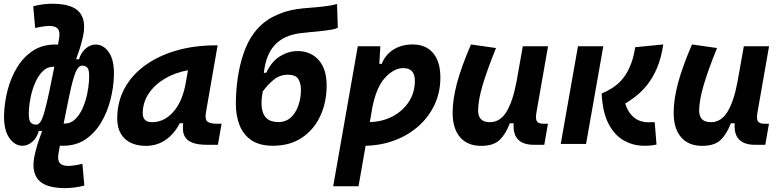

<svg xmlns="http://www.w3.org/2000/svg" viewBox="-20 -763 4142 1018"><path d="M326.7 234.4Q219.2 234.4 181.4 188.2Q143.6 142.1 165.5 51.8Q175.3 10.3 184.6 -15.6Q193.8 -41.5 203.1 -68.4H185.5Q176.8 -34.2 152.3 -12.2Q127.9 9.8 99.1 9.8Q57.6 9.8 28.6 -32.7Q-0.5 -75.2 1.5 -154.8Q3.4 -219.2 20.3 -284.7Q37.1 -350.1 70.3 -405Q103.5 -460 153.8 -493.4Q204.1 -526.9 272 -526.9Q279.3 -526.9 287.6 -526.4L293.5 -560.5Q299.3 -595.2 286.6 -610.4Q273.9 -625.5 241.2 -625.5Q230 -625.5 209.5 -622.8Q189 -620.1 166.5 -614.3L156.2 -729.5Q185.1 -737.8 211.9 -740.5Q238.8 -743.2 256.8 -743.2Q364.3 -743.2 402.1 -697Q439.9 -650.9 418 -560.5Q408.7 -522 400.4 -497.6Q392.1 -473.1 383.3 -448.7H398.9Q409.2 -483.4 433.8 -505.1Q458.5 -526.9 487.3 -526.9Q529.3 -526.9 557.9 -484.6Q586.4 -442.4 584 -362.3Q582 -297.9 565.2 -232.4Q548.3 -167 515.4 -112.1Q482.4 -57.1 432.6 -23.7Q382.8 9.8 314.5 9.8Q306.6 9.8 297.4 9.3L290 51.8Q284.2 85.9 296.9 101.3Q309.6 116.7 342.3 116.7Q353.5 116.7 374 114Q394.5 111.3 417 105.5L427.2 220.7Q398.9 228.5 371.8 231.4Q344.7 234.4 326.7 234.4ZM331.1 -175.8 317.4 -107.9Q320.8 -107.9 323.7 -107.9Q354.5 -107.9 377.9 -130.1Q401.4 -152.3 417.2 -187.5Q433.1 -222.7 441.7 -262.2Q450.2 -301.8 452.1 -335.9Q455.1 -388.2 445.1 -401.6Q435.1 -415 415 -415Q396 -415 381.1 -380.6Q366.2 -346.2 346.7 -252.4L333.5 -188Q332.5 -181.6 331.1 -175.3ZM241.7 -279.3 268.1 -409.2Q265.1 -409.2 262.7 -409.2Q231.9 -409.2 208.5 -387Q185.1 -364.7 168.9 -329.6Q152.8 -294.4 144 -254.9Q135.3 -215.3 133.3 -181.2Q130.4 -129.4 141.1 -115.7Q151.9 -102.1 171.4 -102.1Q184.6 -102.1 195.1 -117.9Q205.6 -133.8 216.3 -172.4Q227.1 -210.9 241.7 -279.3Z M754.9 10.3Q681.6 10.3 641.6 -27.8Q601.6 -65.9 601.6 -135.3Q601.6 -223.1 640.6 -294.7Q679.7 -366.2 750.2 -417Q820.8 -467.8 915.5 -495.1Q1010.3 -522.5 1121.6 -522.5H1133.8L1071.8 -166.5Q1065.9 -132.3 1078.6 -119.6Q1091.3 -106.9 1131.3 -106.9H1154.8L1135.3 4.9H1082Q1032.2 4.9 1004.4 -5.1Q976.6 -15.1 964.6 -31.7Q952.6 -48.3 950.7 -68.6Q948.7 -88.9 951.2 -109.4H933.1Q903.3 -51.8 857.4 -20.8Q811.5 10.3 754.9 10.3ZM786.6 -115.2Q850.6 -115.2 899.2 -170.2Q947.8 -225.1 965.3 -325.7L976.6 -390.6Q907.2 -377.9 853 -345.5Q798.8 -313 767.8 -265.9Q736.8 -218.8 736.8 -162.1Q736.8 -115.2 786.6 -115.2Z M1427.2 9.8Q1356 9.8 1312.7 -19.8Q1269.5 -49.3 1250 -99.6Q1230.5 -149.9 1230.5 -212.4Q1230.5 -278.3 1240.2 -347.4Q1250 -416.5 1271.2 -479.2Q1292.5 -542 1326.7 -587.9Q1368.2 -643.6 1428.5 -674.6Q1488.8 -705.6 1555.2 -714.8Q1582 -718.8 1621.3 -721.7Q1660.6 -724.6 1700.2 -729.2Q1739.7 -733.9 1767.1 -741.7L1771 -615.7Q1762.2 -610.4 1739.5 -606.2Q1716.8 -602.1 1686.8 -598.9Q1656.7 -595.7 1626.2 -592.8Q1595.7 -589.8 1571.3 -586.9Q1484.4 -575.7 1436.8 -524.2Q1389.2 -472.7 1378.9 -376.5L1391.6 -377.4Q1420.4 -438 1465.3 -465.1Q1510.3 -492.2 1557.1 -492.2Q1627.9 -492.2 1669.9 -444.3Q1711.9 -396.5 1711.9 -311Q1711.9 -221.2 1678.5 -148.7Q1645 -76.2 1581.3 -33.2Q1517.6 9.8 1427.2 9.8ZM1455.1 -115.7Q1495.1 -115.7 1521.7 -139.9Q1548.3 -164.1 1562 -203.6Q1575.7 -243.2 1575.7 -288.1Q1575.7 -318.8 1562.5 -342.8Q1549.3 -366.7 1505.4 -366.7Q1462.9 -366.7 1430.4 -339.6Q1397.9 -312.5 1373 -277.8Q1363.3 -223.6 1368.2 -191.4Q1373 -159.2 1387 -142.8Q1400.9 -126.5 1419.2 -121.1Q1437.5 -115.7 1455.1 -115.7Z M1880.9 224.6H1746.6L1877 -517.6H1996.6L1991.2 -424.3H2003.9Q2023.4 -473.6 2066.7 -500.5Q2109.9 -527.3 2168 -527.3Q2237.8 -527.3 2276.4 -481.7Q2314.9 -436 2314.9 -351.6Q2314.9 -275.4 2285.2 -210.4Q2255.4 -145.5 2201.7 -96.7Q2147.9 -47.9 2075.7 -20Q2003.4 7.8 1918.5 9.8ZM1940.9 -115.7Q2009.3 -117.7 2063.2 -146.7Q2117.2 -175.8 2148.4 -224.6Q2179.7 -273.4 2179.7 -335Q2179.7 -401.9 2118.2 -401.9Q2069.3 -401.9 2022.2 -351.6Q1975.1 -301.3 1953.6 -189.9Z M2530.8 10.3Q2458.5 10.3 2419.2 -35.6Q2379.9 -81.5 2379.9 -164.6Q2379.9 -235.8 2402.8 -321.8Q2425.8 -407.7 2477.1 -527.3L2609.9 -508.3Q2560.5 -386.2 2537.8 -307.6Q2515.1 -229 2515.1 -176.8Q2515.1 -115.2 2577.1 -115.2Q2631.3 -115.2 2664.8 -169.4Q2698.2 -223.6 2717.8 -325.7V-325.2L2752 -517.6H2885.7L2824.2 -166.5Q2818.4 -132.3 2826.7 -119.6Q2835 -106.9 2861.8 -106.9H2885.3L2865.7 4.9H2812.5Q2694.8 4.9 2703.6 -109.4H2683.1Q2662.1 -53.2 2629.6 -21.5Q2597.2 10.3 2530.8 10.3Z M3394.5 9.8Q3337.4 9.8 3287.8 -18.1Q3238.3 -45.9 3206.5 -106.9Q3174.8 -168 3169.9 -267.6Q3252.4 -300.3 3293.7 -361.8Q3335 -423.3 3347.7 -512.7L3496.6 -527.3Q3485.8 -454.6 3463.4 -402.1Q3440.9 -349.6 3411.6 -313.2Q3382.3 -276.9 3351.8 -253.2Q3321.3 -229.5 3294.9 -213.9Q3308.6 -172.4 3329.8 -150.9Q3351.1 -129.4 3373.3 -122.1Q3395.5 -114.7 3411.6 -114.7Q3418.5 -114.7 3423.1 -114.7Q3427.7 -114.7 3431.2 -115.2Q3435.5 -115.2 3439.9 -115.2Q3444.3 -115.2 3451.2 -115.2L3460.9 3.4Q3446.3 6.8 3431.4 8.3Q3416.5 9.8 3394.5 9.8ZM2953.1 0 3044.4 -517.6H3178.7L3087.4 0Z M3702.6 10.3Q3630.4 10.3 3591.1 -35.6Q3551.8 -81.5 3551.8 -164.6Q3551.8 -235.8 3574.7 -321.8Q3597.7 -407.7 3648.9 -527.3L3781.7 -508.3Q3732.4 -386.2 3709.7 -307.6Q3687 -229 3687 -176.8Q3687 -115.2 3749 -115.2Q3803.2 -115.2 3836.7 -169.4Q3870.1 -223.6 3889.6 -325.7V-325.2L3923.8 -517.6H4057.6L3996.1 -166.5Q3990.2 -132.3 3998.5 -119.6Q4006.8 -106.9 4033.7 -106.9H4057.1L4037.6 4.9H3984.4Q3866.7 4.9 3875.5 -109.4H3855Q3834 -53.2 3801.5 -21.5Q3769 10.3 3702.6 10.3Z"/></svg>

Font: Cascadia Code PL
Style: Bold Italic
Weight: 700
Italic angle: -10°
Monospace: yes
Designer: Aaron Bell
Foundry: Saja Typeworks
Version: Version 2404.023; ttfautohint (v1.8.4)